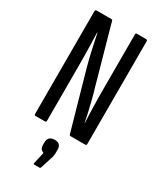

<svg xmlns="http://www.w3.org/2000/svg" viewBox="-220 -729 863 1032"><g transform="rotate(30 211.0 -212.5)"><path d="M56 0Q49 0 49 -10V-645Q49 -655 57 -655H149Q156 -655 157 -649L260 -281Q268 -255 276 -222.5Q284 -190 291.5 -158Q299 -126 303 -101H305Q304 -121 303 -145.5Q302 -170 301.5 -196Q301 -222 300.5 -247Q300 -272 300 -292V-646Q300 -655 307 -655H365Q373 -655 373 -646V-10Q373 0 366 0H274Q268 0 266 -6L165 -363Q151 -414 140.5 -463Q130 -512 121 -554H119Q120 -525 121 -488.5Q122 -452 122.5 -415.5Q123 -379 123 -350V-10Q123 0 116 0ZM182 230Q175 230 177 222L193 151Q183 148 176 139.5Q169 131 169 114V99Q169 78 180.5 68.5Q192 59 210 59Q230 59 240 68.5Q250 78 250 99V114Q250 127 248 138Q246 149 241 161L221 224Q219 230 214 230Z"/></g></svg>

Font: Sofia Sans Extra Condensed Medium
Style: Regular
Weight: 500
Version: Version 4.100